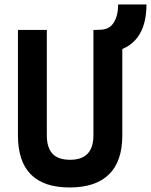

<svg xmlns="http://www.w3.org/2000/svg" viewBox="-20 -827 674 857"><path d="M444.8 -588.4 403.8 -693.4 428.2 -694.3Q468.8 -695.3 488 -726.6Q507.3 -757.8 507.3 -807.1H633.8Q633.8 -714.4 594 -660.6Q554.2 -606.9 474.1 -593.4ZM290.9 9.8Q60.1 9.8 60.1 -222.7V-693.4H189V-222.7Q189 -168.5 214.1 -141.1Q239.3 -113.8 293 -113.8Q397 -113.8 397 -222.7V-693.4H525.9V-222.7Q525.9 -106.4 466.1 -48.3Q406.4 9.8 290.9 9.8Z"/></svg>

Font: Cascadia Mono
Style: Regular
Weight: 400
Monospace: yes
Designer: Aaron Bell
Foundry: Saja Typeworks
Version: Version 2404.023